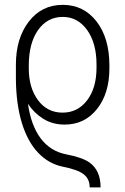

<svg xmlns="http://www.w3.org/2000/svg" viewBox="-20 -558 528 808"><path d="M252 -33.7Q201.7 -33.7 162.8 -57.6Q124 -81.5 97.7 -121.1Q110.4 -30.3 151.1 24.2Q191.9 78.6 259 91.6Q326.2 104.5 356 125.5Q403.3 158.7 403.3 230.5H357.4Q357.4 194.8 332 175.3Q306.6 155.8 245.8 143.8Q185.1 131.8 140.4 84.7Q95.7 37.6 71.8 -41.3Q47.9 -120.1 46.9 -224.6V-286.1Q46.9 -396.5 101.1 -467Q155.3 -537.6 244.1 -537.6Q332 -537.6 386.2 -467.8Q440.4 -397.9 440.4 -282.2V-270.5Q440.4 -165 388.4 -99.4Q336.4 -33.7 252 -33.7ZM386.2 -273.4V-286.1Q386.2 -376.5 346.7 -431.6Q307.1 -486.8 244.1 -486.8Q179.2 -486.8 140.1 -431.4Q101.1 -376 101.1 -281.2V-270.5Q101.1 -188.5 140.1 -136.2Q179.2 -84 243.2 -84Q307.1 -84 346.7 -136Q386.2 -188 386.2 -273.4Z"/></svg>

Font: Roboto Condensed Light
Style: Regular
Weight: 300
Designer: Google
Version: Version 2.134; 2016